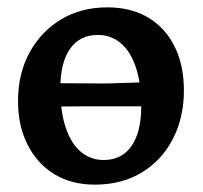

<svg xmlns="http://www.w3.org/2000/svg" viewBox="-20 -490 551 522"><path d="M238 12Q175 12 128.5 -16Q82 -44 55.5 -95.5Q29 -147 29 -215Q29 -290 60.5 -347.5Q92 -405 146.5 -437.5Q201 -470 272 -470Q336 -470 382.5 -442.5Q429 -415 454.5 -364Q480 -313 480 -244Q480 -170 449.5 -111.5Q419 -53 364.5 -20.5Q310 12 238 12ZM262 -55Q311 -55 337.5 -93Q364 -131 364 -201Q364 -263 349.5 -306.5Q335 -350 308.5 -372.5Q282 -395 246 -395Q197 -395 170.5 -357.5Q144 -320 144 -249Q144 -187 158.5 -143.5Q173 -100 199.5 -77.5Q226 -55 262 -55ZM105 -200V-264L267 -263L399 -267L398 -201Q354 -201 309 -201Q264 -201 223.5 -201Q183 -201 152 -200.5Q121 -200 105 -200Z"/></svg>

Font: Alegreya SemiBold
Style: Regular
Weight: 600
Designer: Juan Pablo del Peral
Foundry: Huerta Tipografica
Version: Version 2.009